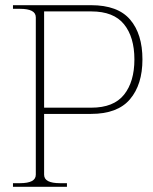

<svg xmlns="http://www.w3.org/2000/svg" viewBox="-20 -720 588 740"><path d="M30 -14H57Q87 -14 102.5 -22Q118 -30 118 -47V-653Q118 -670 102.5 -678Q87 -686 57 -686H30V-700H331Q434 -700 481.5 -644.5Q529 -589 529 -491Q529 -394 481 -337.5Q433 -281 331 -281H150V-47Q150 -30 165.5 -22Q181 -14 211 -14H238V0H30ZM332 -305Q418 -305 458 -355Q498 -405 498 -491Q498 -577 458 -626.5Q418 -676 332 -676H150V-305Z"/></svg>

Font: Taviraj Thin
Style: Regular
Weight: 100
Designer: Katatrad Team
Foundry: CadsonDemak
Version: Version 1.030